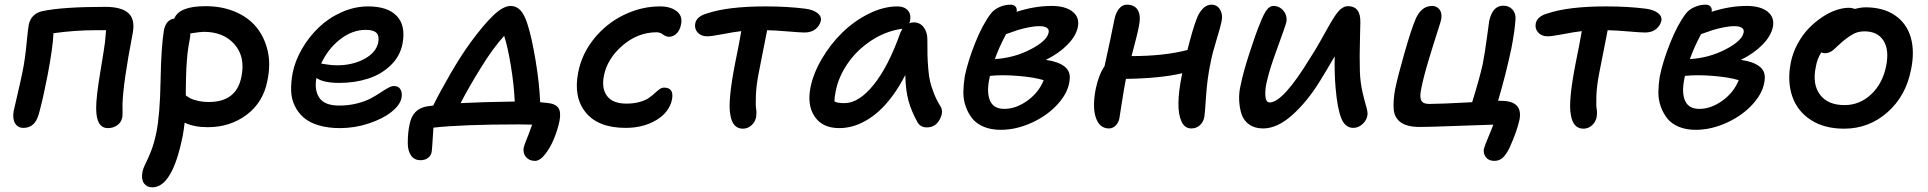

<svg xmlns="http://www.w3.org/2000/svg" viewBox="-20 -534 8185 815"><path d="M438 9.8Q388.2 9.8 388.2 -74.2Q387.7 -120.6 406 -230Q424.3 -339.4 425.8 -356Q429.2 -388.7 430.2 -405.8H386.2Q299.8 -405.8 207 -393.1Q205.1 -336.9 182.1 -214.8Q180.2 -206.5 174.6 -178.7Q168.9 -150.9 165.8 -136.2Q162.6 -121.6 157.5 -99.6Q152.3 -77.6 147.9 -61.5Q143.6 -45.4 139.2 -34.2Q122.1 8.8 79.1 8.8Q55.2 8.8 43.7 -11.2Q32.2 -31.2 38.1 -63Q39.6 -70.3 54.4 -133.8Q69.3 -197.3 75.2 -227.1Q86.4 -282.2 92.5 -346.7Q98.6 -411.1 102.1 -429.2Q112.3 -476.1 160.2 -486.8Q245.6 -504.9 426.8 -504.9Q496.6 -504.9 525.6 -477.8Q554.7 -450.7 543 -391.1Q502.9 -183.6 500 -92.8Q500 -88.9 500.2 -61.5Q500.5 -34.2 498 -33.2Q495.1 -15.1 478 -2.7Q460.9 9.8 438 9.8Z M626.5 261.2Q603.5 261.2 591.3 244.4Q579.1 227.5 584.5 196.8Q587.9 179.7 598.4 159.2Q608.9 138.7 621.6 106.4Q634.3 74.2 643.6 28.8Q659.2 -47.4 661.6 -191.2Q664.1 -335 675.8 -405.8Q685.1 -450.7 719.7 -455.1Q740.2 -507.8 852.5 -507.8Q921.4 -507.8 977.1 -484.6Q1032.7 -461.4 1067.4 -419.7Q1102.1 -377.9 1116 -319.3Q1129.9 -260.7 1114.7 -189.9Q1097.2 -99.6 1027.1 -46.9Q957 5.9 861.8 5.9Q804.2 5.9 763.7 -13.2Q760.7 16.6 754.9 45.9Q711.4 261.2 626.5 261.2ZM786.6 -374Q783.2 -357.4 780.5 -339.8Q777.8 -322.3 776.1 -308.8Q774.4 -295.4 773.2 -276.1Q772 -256.8 771.2 -246.8Q770.5 -236.8 770 -215.6Q769.5 -194.3 769.3 -187.5Q769 -180.7 768.8 -157.2Q768.6 -133.8 768.6 -128.9Q781.2 -120.1 789.8 -115.7Q798.3 -111.3 819.3 -106.2Q840.3 -101.1 866.7 -101.1Q984.4 -101.1 1004.9 -209Q1022 -292.5 975.6 -345.7Q929.2 -398.9 844.7 -398.9Q832 -398.9 787.6 -392.1Q788.6 -386.7 786.6 -374Z M1423.3 9.8Q1372.1 9.8 1332.8 -2Q1293.5 -13.7 1269.3 -34.7Q1245.1 -55.7 1231 -85Q1216.8 -114.3 1215.8 -149.2Q1214.8 -184.1 1222.2 -224.1Q1232.4 -275.4 1261.5 -325.9Q1290.5 -376.5 1332.3 -416.7Q1374 -457 1429.4 -481.9Q1484.9 -506.8 1542.5 -506.8Q1626 -506.8 1664.6 -465.8Q1703.1 -424.8 1688.5 -348.1Q1678.2 -294.9 1637.9 -256.3Q1597.7 -217.8 1541.7 -200Q1485.8 -182.1 1420.4 -182.1Q1352.5 -182.1 1323.2 -203.1Q1313.5 -150.9 1335.9 -118.4Q1358.4 -85.9 1419.4 -85.9Q1459 -85.9 1493.7 -94.5Q1528.3 -103 1551.5 -115.2Q1574.7 -127.4 1593 -139.6Q1611.3 -151.9 1626.5 -160.4Q1641.6 -168.9 1652.3 -168.9Q1671.9 -168.9 1680.2 -154.1Q1688.5 -139.2 1684.1 -117.2Q1677.7 -87.4 1640.9 -58.3Q1604 -29.3 1544.9 -9.8Q1485.8 9.8 1423.3 9.8ZM1532.2 -407.2Q1475.1 -407.2 1423.6 -366.9Q1372.1 -326.7 1343.3 -264.2Q1344.2 -264.2 1366.5 -260.5Q1388.7 -256.8 1410.2 -256.8Q1476.6 -256.8 1526.4 -283.7Q1576.2 -310.5 1585.4 -353Q1590.8 -380.9 1578.4 -394Q1565.9 -407.2 1532.2 -407.2Z M2251 148.9Q2226.1 148.9 2212.4 132.1Q2198.7 115.2 2203.1 92.8Q2204.6 85 2210.4 70.1Q2216.3 55.2 2224.9 33.2Q2233.4 11.2 2238.8 -4.9Q2231.9 -4.9 2214.1 -5.4Q2196.3 -5.9 2185.1 -5.9Q1941.9 -5.9 1819.8 7.8Q1818.8 22.5 1817.4 44.9Q1815.9 67.4 1814.9 83.5Q1814 99.6 1813 106Q1811.5 124.5 1798.1 135.3Q1784.7 146 1765.1 146Q1738.3 146 1724.6 125.7Q1710.9 105.5 1710.9 74.2Q1710.9 26.9 1718.8 -6.8Q1731 -70.8 1790 -82Q1791.5 -82 1801.8 -83.7Q1812 -85.4 1818.8 -85.9Q1847.2 -143.6 1891.8 -220.5Q1936.5 -297.4 1976.1 -352.1Q2032.2 -428.7 2074.2 -468.8Q2116.2 -508.8 2147.9 -508.8Q2171.4 -508.8 2189 -490.5Q2206.5 -472.2 2219.7 -429.2Q2237.3 -374.5 2253.4 -277.8Q2269.5 -181.2 2272.9 -100.1Q2277.8 -99.6 2287.4 -98.6Q2296.9 -97.7 2301.8 -97.2Q2336.9 -94.2 2349.6 -76.7Q2362.3 -59.1 2355 -21Q2347.2 17.1 2331.3 55.4Q2315.4 93.8 2293.5 121.3Q2271.5 148.9 2251 148.9ZM2021 -246.1Q1967.8 -160.2 1935.1 -96.2Q2027.3 -101.1 2165 -103Q2161.6 -175.8 2148.4 -255.4Q2135.3 -335 2120.1 -381.8Q2072.3 -329.6 2021 -246.1Z M2635.7 8.8Q2519.5 8.8 2466.3 -56.6Q2413.1 -122.1 2434.6 -228Q2450.2 -306.6 2502.4 -370.8Q2554.7 -435.1 2628.7 -470.9Q2702.6 -506.8 2781.7 -506.8Q2826.2 -506.8 2852.5 -486.3Q2878.9 -465.8 2870.6 -429.2Q2865.7 -404.8 2851.6 -391.4Q2837.4 -377.9 2819.8 -377.9Q2807.1 -377.9 2794.4 -387.5Q2781.7 -397 2767.6 -397Q2688 -397 2623 -341.3Q2558.1 -285.6 2543.5 -212.9Q2532.7 -158.2 2557.1 -126.2Q2581.5 -94.2 2638.7 -94.2Q2670.9 -94.2 2695.6 -101.3Q2720.2 -108.4 2734.1 -118.2Q2748 -127.9 2758.8 -137.9Q2769.5 -147.9 2779.1 -155Q2788.6 -162.1 2798.8 -162.1Q2841.8 -162.1 2832.5 -111.8Q2821.3 -57.6 2766.1 -24.4Q2710.9 8.8 2635.7 8.8Z M3133.3 12.2Q3089.4 12.2 3080.1 -46.9Q3068.4 -102.5 3101.1 -269Q3117.7 -349.1 3126.5 -401.9Q3092.8 -397.9 3046.6 -388.9Q3000.5 -379.9 2981.4 -379.9Q2956.1 -379.9 2941.4 -396Q2926.8 -412.1 2931.2 -435.1Q2937.5 -464.8 2981.4 -477.1Q3069.8 -506.8 3229.5 -506.8Q3322.3 -506.8 3398.4 -497.1Q3431.6 -492.7 3449.7 -478.8Q3467.8 -464.8 3464.4 -445.8Q3459.5 -424.8 3441.7 -410.4Q3423.8 -396 3395 -396Q3378.4 -396 3323.7 -400.6Q3269 -405.3 3236.3 -405.8Q3202.6 -234.9 3200.2 -222.2Q3189.9 -169.4 3188.5 -127Q3187 -84.5 3189.7 -70.8Q3192.4 -57.1 3189.5 -36.1Q3185.1 -15.6 3169.4 -1.7Q3153.8 12.2 3133.3 12.2Z M3542.5 9.8Q3471.7 9.8 3438.5 -38.6Q3405.3 -86.9 3420.4 -163.1Q3432.6 -223.6 3469.5 -285.9Q3506.3 -348.1 3556.4 -396.7Q3606.4 -445.3 3668.5 -476.1Q3730.5 -506.8 3789.6 -506.8Q3818.4 -506.8 3833.5 -490Q3848.6 -473.1 3842.8 -443.8L3839.8 -435.1Q3847.7 -439 3858.4 -439Q3885.3 -439 3900.9 -418.2Q3916.5 -397.5 3916.5 -366.2Q3916.5 -320.8 3917 -299.1Q3917.5 -277.3 3920.2 -243.2Q3922.9 -209 3928.2 -187.3Q3933.6 -165.5 3944.1 -138.2Q3954.6 -110.8 3970.7 -85Q3987.3 -61 3969 -27.1Q3950.7 6.8 3914.6 6.8Q3885.7 6.8 3873.5 -17.1Q3849.1 -61 3836.7 -105.2Q3824.2 -149.4 3822.8 -215.8Q3797.9 -167 3769.3 -128.2Q3740.7 -89.4 3712.4 -63.7Q3684.1 -38.1 3654.1 -21.2Q3624 -4.4 3596.7 2.7Q3569.3 9.8 3542.5 9.8ZM3527.8 -148.9Q3521.5 -119.1 3522.5 -103Q3535.6 -96.2 3564.5 -96.2Q3625.5 -96.2 3688.2 -173.8Q3751 -251.5 3801.8 -395Q3809.1 -409.7 3810.5 -412.1Q3809.6 -412.1 3807.6 -411.6Q3805.7 -411.1 3804.7 -411.1Q3737.3 -400.9 3677.5 -361.3Q3617.7 -321.8 3578.9 -265.6Q3540 -209.5 3527.8 -148.9Z M4227.5 17.1Q4187 17.1 4156 4.2Q4125 -8.8 4107.4 -30.8Q4089.8 -52.7 4079.3 -82Q4068.8 -111.3 4069.3 -143.8Q4069.8 -176.3 4075.2 -210Q4088.9 -275.9 4119.9 -353Q4150.9 -430.2 4185.1 -475.1Q4198.2 -493.2 4221.9 -503.7Q4245.6 -514.2 4269.5 -514.2Q4284.2 -514.2 4291 -505.6Q4297.9 -497.1 4295.4 -483.9Q4371.6 -508.8 4444.3 -508.8Q4502.4 -508.8 4533 -484.4Q4563.5 -460 4555.2 -418.9Q4546.9 -380.4 4510.7 -343.8Q4474.6 -307.1 4419.4 -279.8Q4470.7 -272.9 4497.8 -252.4Q4524.9 -231.9 4520.5 -195.8Q4516.1 -144 4471.9 -94.2Q4427.7 -44.4 4360.8 -13.7Q4293.9 17.1 4227.5 17.1ZM4392.1 -422.9Q4369.6 -422.9 4343 -417.2Q4316.4 -411.6 4299.6 -406.2Q4282.7 -400.9 4250.5 -389.2Q4217.8 -327.1 4203.1 -283.2Q4284.7 -288.1 4354.7 -324.5Q4424.8 -360.8 4431.2 -396Q4434.1 -408.7 4423.8 -415.8Q4413.6 -422.9 4392.1 -422.9ZM4179.2 -198.2Q4167.5 -139.6 4182.9 -105.7Q4198.2 -71.8 4243.2 -71.8Q4292.5 -71.8 4341.1 -106.7Q4389.6 -141.6 4410.2 -193.8Q4367.7 -206.5 4300.5 -211.9Q4233.4 -217.3 4182.1 -211.9Q4181.2 -208 4179.2 -198.2Z M4687.5 11.2Q4647 11.2 4631.6 -34.7Q4616.2 -80.6 4631.3 -157.2Q4643.6 -216.8 4668.5 -252.9Q4695.8 -376.5 4710.4 -451.2Q4715.8 -479 4729.7 -496.6Q4743.7 -514.2 4763.2 -514.2Q4796.4 -514.2 4810.1 -490.5Q4823.7 -466.8 4814.5 -422.9Q4809.6 -394.5 4783.2 -295.9Q4920.9 -295.9 5020.5 -321.8Q5042.5 -410.2 5059.6 -454.1Q5069.3 -480.5 5085.7 -497.3Q5102.1 -514.2 5122.6 -514.2Q5146.5 -514.2 5158.9 -493.4Q5171.4 -472.7 5165.5 -443.8Q5161.6 -422.9 5143.8 -365Q5126 -307.1 5118.7 -268.1Q5104.5 -202.1 5099.4 -124.5Q5094.2 -46.9 5092.3 -38.1Q5088.4 -16.6 5073.5 -2.7Q5058.6 11.2 5036.6 11.2Q5008.8 11.2 4995.1 -18.6Q4981.4 -48.3 4982.2 -97.2Q4982.9 -146 4995.6 -209Q4996.1 -211.4 4997.1 -216.1Q4998 -220.7 4998.5 -223.1Q4904.3 -201.2 4759.3 -199.2Q4759.3 -195.8 4758.3 -193.8Q4750.5 -154.3 4741.7 -96.4Q4732.9 -38.6 4731.4 -30.8Q4727.5 -12.7 4715.3 -0.7Q4703.1 11.2 4687.5 11.2Z M5341.3 11.2Q5306.6 11.2 5283.2 -5.1Q5259.8 -21.5 5250.7 -47.9Q5241.7 -74.2 5240 -107.4Q5238.3 -140.6 5246.6 -173.8Q5256.3 -224.1 5283.7 -308.8Q5311 -393.6 5329.6 -437Q5343.3 -473.1 5356.4 -491Q5369.6 -508.8 5385.3 -508.8Q5411.1 -508.8 5428 -488.3Q5444.8 -467.8 5440.4 -440.9Q5437 -425.3 5403.1 -332.8Q5369.1 -240.2 5359.4 -195.8Q5349.6 -160.2 5351.1 -129.6Q5352.5 -99.1 5369.6 -99.1Q5426.3 -99.1 5541.5 -288.1Q5561 -317.9 5582.3 -355.5Q5603.5 -393.1 5616.9 -417.2Q5630.4 -441.4 5645 -463.9Q5659.7 -486.3 5673.3 -497.1Q5687 -507.8 5701.7 -507.8Q5755.9 -507.8 5754.4 -439Q5754.4 -432.1 5752.9 -373.5Q5751.5 -314.9 5751.5 -297.6Q5751.5 -280.3 5752.4 -229Q5754.4 -182.6 5763.4 -143.6Q5772.5 -104.5 5779.3 -81.8Q5786.1 -59.1 5784.7 -45.9Q5781.7 -23.9 5763.9 -7.6Q5746.1 8.8 5724.6 8.8Q5689.5 8.8 5673.1 -33Q5656.7 -74.7 5649.4 -160.2Q5644 -219.2 5645.5 -294.9Q5613.3 -239.3 5583.5 -190.9Q5529.8 -103.5 5465.8 -46.1Q5401.9 11.2 5341.3 11.2Z M6323.2 148.9Q6298.8 148.9 6287.1 133.1Q6275.4 117.2 6278.8 98.1Q6281.7 85.9 6297.6 48.1Q6313.5 10.3 6318.8 -4.9Q6292 -4.4 6169.7 0.2Q6047.4 4.9 6006.8 4.9Q5953.1 4.9 5926 -14.6Q5898.9 -34.2 5896 -69.8Q5893.1 -105.5 5901.9 -154.8Q5913.6 -210.9 5941.7 -309.1Q5969.7 -407.2 5987.8 -450.2Q6011.7 -508.8 6059.1 -508.8Q6078.1 -508.8 6089.8 -494.4Q6101.6 -480 6098.1 -455.1Q6097.7 -448.2 6081.3 -397.9Q6064.9 -347.7 6043.7 -277.1Q6022.5 -206.5 6013.2 -159.2Q6005.4 -124 6012.5 -108.4Q6019.5 -92.8 6046.9 -92.8Q6091.3 -92.8 6229 -100.1Q6260.7 -202.1 6273.9 -262.2Q6282.7 -307.6 6291.5 -372.8Q6300.3 -438 6301.3 -444.8Q6315.4 -509.8 6360.8 -509.8Q6385.3 -509.8 6399.7 -494.1Q6414.1 -478.5 6413.1 -454.1Q6410.6 -406.2 6395 -326.2Q6370.6 -212.4 6338.9 -106H6352.1Q6444.3 -106 6430.2 -26.9Q6419.4 23.4 6387.2 94.2Q6373.5 122.1 6358.9 135.5Q6344.2 148.9 6323.2 148.9Z M6701.2 12.2Q6657.2 12.2 6647.9 -46.9Q6636.2 -102.5 6668.9 -269Q6685.5 -349.1 6694.3 -401.9Q6660.6 -397.9 6614.5 -388.9Q6568.4 -379.9 6549.3 -379.9Q6523.9 -379.9 6509.3 -396Q6494.6 -412.1 6499 -435.1Q6505.4 -464.8 6549.3 -477.1Q6637.7 -506.8 6797.4 -506.8Q6890.1 -506.8 6966.3 -497.1Q6999.5 -492.7 7017.6 -478.8Q7035.6 -464.8 7032.2 -445.8Q7027.3 -424.8 7009.5 -410.4Q6991.7 -396 6962.9 -396Q6946.3 -396 6891.6 -400.6Q6836.9 -405.3 6804.2 -405.8Q6770.5 -234.9 6768.1 -222.2Q6757.8 -169.4 6756.3 -127Q6754.9 -84.5 6757.6 -70.8Q6760.3 -57.1 6757.3 -36.1Q6752.9 -15.6 6737.3 -1.7Q6721.7 12.2 6701.2 12.2Z M7177.7 17.1Q7137.2 17.1 7106.2 4.2Q7075.2 -8.8 7057.6 -30.8Q7040 -52.7 7029.5 -82Q7019 -111.3 7019.5 -143.8Q7020 -176.3 7025.4 -210Q7039.1 -275.9 7070.1 -353Q7101.1 -430.2 7135.3 -475.1Q7148.4 -493.2 7172.1 -503.7Q7195.8 -514.2 7219.7 -514.2Q7234.4 -514.2 7241.2 -505.6Q7248 -497.1 7245.6 -483.9Q7321.8 -508.8 7394.5 -508.8Q7452.6 -508.8 7483.2 -484.4Q7513.7 -460 7505.4 -418.9Q7497.1 -380.4 7460.9 -343.8Q7424.8 -307.1 7369.6 -279.8Q7420.9 -272.9 7448 -252.4Q7475.1 -231.9 7470.7 -195.8Q7466.3 -144 7422.1 -94.2Q7377.9 -44.4 7311 -13.7Q7244.1 17.1 7177.7 17.1ZM7342.3 -422.9Q7319.8 -422.9 7293.2 -417.2Q7266.6 -411.6 7249.8 -406.2Q7232.9 -400.9 7200.7 -389.2Q7168 -327.1 7153.3 -283.2Q7234.9 -288.1 7304.9 -324.5Q7375 -360.8 7381.3 -396Q7384.3 -408.7 7374 -415.8Q7363.8 -422.9 7342.3 -422.9ZM7129.4 -198.2Q7117.7 -139.6 7133.1 -105.7Q7148.4 -71.8 7193.4 -71.8Q7242.7 -71.8 7291.3 -106.7Q7339.8 -141.6 7360.4 -193.8Q7317.9 -206.5 7250.7 -211.9Q7183.6 -217.3 7132.3 -211.9Q7131.3 -208 7129.4 -198.2Z M7807.6 12.2Q7723.6 12.2 7666.5 -24.9Q7609.4 -62 7587.6 -125.5Q7565.9 -189 7581.5 -268.1Q7589.8 -310.1 7610.4 -347.9Q7630.9 -385.7 7657.2 -413.1Q7683.6 -440.4 7713.9 -460.7Q7744.1 -481 7773.7 -491Q7803.2 -501 7828.6 -501Q7840.3 -501 7853.5 -496.1Q7879.9 -502.9 7898.4 -502.9Q7974.1 -502.9 8023.7 -469Q8073.2 -435.1 8090.6 -376Q8107.9 -316.9 8092.3 -240.2Q8070.8 -127 7991.9 -57.4Q7913.1 12.2 7807.6 12.2ZM7687.5 -249Q7672.4 -176.3 7705.6 -132.1Q7738.8 -87.9 7809.6 -87.9Q7874 -87.9 7922.6 -133.5Q7971.2 -179.2 7986.3 -253.9Q8000 -321.8 7975.1 -361.3Q7950.2 -400.9 7894.5 -400.9Q7868.7 -400.9 7849.1 -390.9Q7829.6 -380.9 7800.3 -356.9Q7791 -349.1 7778.3 -336.9Q7765.6 -324.7 7760 -320.3Q7754.4 -315.9 7745.6 -312Q7736.8 -308.1 7726.6 -308.1Q7716.8 -308.1 7711.4 -312Q7693.4 -285.2 7687.5 -249Z"/></svg>

Font: Shantell Sans Normal
Style: Italic
Weight: 500
Italic angle: -11.31°
Designer: Stephen Nixon, Anya Danilova, Shantell Martin
Foundry: Arrow Type
Version: Version 1.006;[559af2be0]